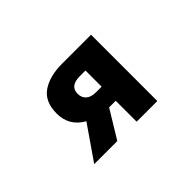

<svg xmlns="http://www.w3.org/2000/svg" viewBox="-83 -868 1166 1166"><g transform="rotate(-45 500.0 -284.5)"><path d="M564.5 -300.8V-439.5H516.6Q430.7 -439.5 430.7 -373Q430.7 -339.8 452.6 -320.3Q474.6 -300.8 516.6 -300.8ZM494.1 -569.3H742.2V0H564.5V-179.7H507.8L398.4 0H200.2L350.6 -217.8Q255.9 -271.5 255.9 -377.9Q255.9 -479.5 320.8 -524.4Q385.7 -569.3 494.1 -569.3Z"/></g></svg>

Font: Gen Shin Gothic Monospace Heavy
Style: Bold
Weight: 800
Designer: [Source Han Sans]
Ryoko NISHIZUKA  (kana & ideographs); Paul D. Hunt (Latin, Greek & Cyrillic); Wenlong ZHANG  (bopomofo
Version: Version 1.002.20150607